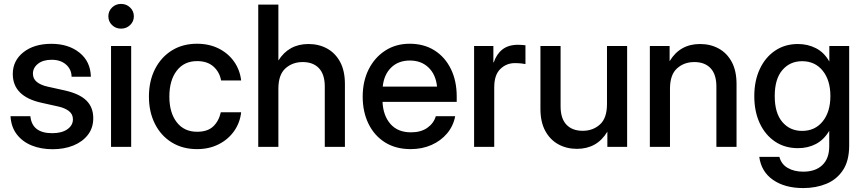

<svg xmlns="http://www.w3.org/2000/svg" viewBox="-20 -751 4421 982"><path d="M249 12.2Q189.9 12.2 142.6 -6.8Q95.2 -25.9 66.2 -63.5Q37.1 -101.1 33.7 -156.7H135.3Q144 -69.8 247.1 -69.8Q295.9 -69.8 324.5 -89.8Q353 -109.9 353 -140.6Q353 -167 332.5 -182.9Q312 -198.7 278.8 -206.1L193.4 -225.1Q45.4 -257.3 45.4 -372.6Q45.4 -440.9 99.9 -483.9Q154.3 -526.9 242.7 -526.9Q330.1 -526.9 386.5 -481.7Q442.9 -436.5 444.8 -358.4H346.2Q345.7 -396 317.9 -420.7Q290 -445.3 244.1 -445.3Q200.2 -445.3 174.3 -424.8Q148.4 -404.3 148.4 -374.5Q148.4 -348.1 168.2 -332Q188 -315.9 222.7 -308.1L310.5 -288.6Q385.7 -272 421.4 -237.3Q457 -202.6 457 -146.5Q457 -97.2 429.9 -61.8Q402.8 -26.4 356 -7.1Q309.1 12.2 249 12.2Z M547.9 0V-515.6H650.9V0ZM599.1 -604.5Q571.8 -604.5 553 -622.8Q534.2 -641.1 534.2 -667.5Q534.2 -694.3 553 -712.6Q571.8 -731 599.1 -731Q626.5 -731 645.5 -712.6Q664.6 -694.3 664.6 -667.5Q664.6 -641.1 645.5 -622.8Q626.5 -604.5 599.1 -604.5Z M987.8 11.7Q914.1 11.7 858.6 -22.5Q803.2 -56.6 772.5 -117.4Q741.7 -178.2 741.7 -256.8Q741.7 -336.4 772.7 -397.5Q803.7 -458.5 858.9 -492.9Q914.1 -527.3 987.8 -527.3Q1049.3 -527.3 1097.9 -503.2Q1146.5 -479 1176.8 -436.5Q1207 -394 1213.4 -339.4H1110.8Q1103 -382.8 1071.8 -410.6Q1040.5 -438.5 988.3 -438.5Q921.4 -438.5 883.8 -389.2Q846.2 -339.8 846.2 -256.8Q846.2 -174.8 883.8 -126Q921.4 -77.1 988.3 -77.1Q1041.5 -77.1 1070.3 -104.2Q1099.1 -131.3 1109.4 -176.8H1213.4Q1207.5 -123 1177.2 -80.3Q1147 -37.6 1098.1 -12.9Q1049.3 11.7 987.8 11.7Z M1403.8 -296.9V0H1300.8V-727.5H1403.8V-441.4Q1457 -525.9 1557.6 -525.9Q1610.8 -525.9 1653.1 -502.7Q1695.3 -479.5 1719.7 -434.1Q1744.1 -388.7 1744.1 -321.3V0H1641.1V-308.6Q1641.1 -370.6 1611.3 -402.1Q1581.5 -433.6 1528.3 -433.6Q1475.6 -433.6 1439.7 -401.1Q1403.8 -368.7 1403.8 -296.9Z M2080.6 11.7Q2003.9 11.7 1949 -22.9Q1894 -57.6 1864.5 -118.4Q1835 -179.2 1835 -256.8Q1835 -335.4 1865.7 -396.5Q1896.5 -457.5 1950.7 -492.4Q2004.9 -527.3 2075.2 -527.3Q2148.4 -527.3 2202.4 -493.2Q2256.3 -459 2286.1 -398.2Q2315.9 -337.4 2315.9 -257.8V-230H1936.5Q1939.5 -160.2 1976.8 -117.2Q2014.2 -74.2 2082 -74.2Q2132.8 -74.2 2165.5 -97.2Q2198.2 -120.1 2209 -156.7H2308.1Q2298.8 -106.9 2266.8 -68.8Q2234.9 -30.8 2186.8 -9.5Q2138.7 11.7 2080.6 11.7ZM1937.5 -308.1H2215.3Q2209 -369.6 2171.9 -405.5Q2134.8 -441.4 2076.2 -441.4Q2017.6 -441.4 1980.7 -405.5Q1943.8 -369.6 1937.5 -308.1Z M2404.8 0V-515.6H2503.4V-432.1H2505.4Q2519.5 -474.6 2550 -498.3Q2580.6 -522 2629.9 -522Q2641.6 -522 2651.4 -521Q2661.1 -520 2667.5 -519.5V-423.3Q2661.6 -424.8 2646.5 -426.5Q2631.3 -428.2 2613.3 -428.2Q2569.8 -428.2 2538.8 -397.9Q2507.8 -367.7 2507.8 -304.7V0Z M2930.7 10.3Q2877.9 10.3 2835.7 -12.9Q2793.5 -36.1 2768.8 -81.5Q2744.1 -127 2744.1 -194.3V-515.6H2847.2V-207Q2847.2 -145 2877 -113.5Q2906.7 -82 2960.4 -82Q3012.7 -82 3048.6 -114.5Q3084.5 -147 3084.5 -218.8V-515.6H3187.5V0H3086.4V-77.6Q3033.7 10.3 2930.7 10.3Z M3406.7 -296.9V0H3303.7V-515.6H3404.8V-438Q3457.5 -525.9 3560.5 -525.9Q3613.8 -525.9 3656 -502.7Q3698.2 -479.5 3722.7 -434.1Q3747.1 -388.7 3747.1 -321.3V0H3644V-308.6Q3644 -370.6 3614.3 -402.1Q3584.5 -433.6 3531.2 -433.6Q3478.5 -433.6 3442.6 -401.1Q3406.7 -368.7 3406.7 -296.9Z M4088.4 210.9Q3993.7 210.9 3933.6 168.9Q3873.5 127 3863.3 51.3H3966.3Q3976.1 88.9 4008.8 107.9Q4041.5 127 4088.4 127Q4150.9 127 4186 93.3Q4221.2 59.6 4221.2 -2.9V-81.1H4220.7Q4193.8 -36.1 4153.1 -14.6Q4112.3 6.8 4061.5 6.8Q3994.1 6.8 3943.8 -27.1Q3893.6 -61 3865.7 -120.8Q3837.9 -180.7 3837.9 -259.3Q3837.9 -337.9 3866 -397.9Q3894 -458 3944.3 -491.9Q3994.6 -525.9 4061 -525.9Q4111.3 -525.9 4153.3 -504.4Q4195.3 -482.9 4221.2 -437H4221.7V-515.6H4323.2V-6.8Q4323.2 71.3 4291.5 119.1Q4259.8 167 4206.5 189Q4153.3 210.9 4088.4 210.9ZM4082.5 -81.5Q4148.4 -81.5 4187.7 -130.1Q4227.1 -178.7 4227.1 -259.8Q4227.1 -340.8 4187.7 -389.4Q4148.4 -438 4082.5 -438Q4020 -438 3981.2 -392.3Q3942.4 -346.7 3942.4 -259.8Q3942.4 -172.9 3981.2 -127.2Q4020 -81.5 4082.5 -81.5Z"/></svg>

Font: Inter Display Medium
Style: Regular
Weight: 500
Designer: Rasmus Andersson
Foundry: rsms
Version: Version 4.001;git-9221beed3